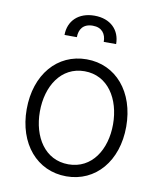

<svg xmlns="http://www.w3.org/2000/svg" viewBox="-86 -832 763 912"><g transform="rotate(10 295.5 -375.5)"><path d="M295.5 11.4C436.8 11.4 535.5 -104 535.5 -270.2C535.5 -437.5 436.8 -552.9 295.5 -552.9C154.1 -552.9 55.4 -437.5 55.4 -270.2C55.4 -104 154.1 11.4 295.5 11.4ZM295.5 -46.5C182.2 -46.5 119 -148.1 119 -270.2C119 -392.4 182.2 -495.4 295.5 -495.4C408.7 -495.4 471.9 -392.4 471.9 -270.2C471.9 -148.1 408.7 -46.5 295.5 -46.5ZM171.2 -648.4H230.8C230.8 -685.7 249.6 -715.2 296.2 -715.2C340.6 -715.2 360.4 -686.8 360.4 -648.4H420.1C420.1 -716.3 373.2 -763.5 296.2 -763.5C218.8 -763.5 171.2 -716.3 171.2 -648.4Z"/></g></svg>

Font: Karasuma Gothic
Style: Light
Weight: 300
Designer: Rasmus Andersson / Ryoko Nishizuka
Foundry: rsms
Version: Version 1.00